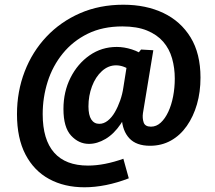

<svg xmlns="http://www.w3.org/2000/svg" viewBox="-20 -681 912 814"><path d="M338 113Q253 113 188.5 78Q124 43 88 -26Q52 -95 52 -197Q52 -293 84.5 -377.5Q117 -462 177 -525.5Q237 -589 319.5 -625Q402 -661 503 -661Q599 -661 672.5 -626Q746 -591 788 -522.5Q830 -454 830 -352Q830 -291 815 -239Q800 -187 772 -147Q744 -107 704.5 -85Q665 -63 616 -63Q558 -63 528.5 -94.5Q499 -126 496 -181L532 -257Q520 -197 491.5 -155Q463 -113 427.5 -92Q392 -71 357 -71Q314 -71 281.5 -106Q249 -141 249 -219Q249 -292 279 -351.5Q309 -411 360 -446.5Q411 -482 475 -482Q506 -482 539 -471.5Q572 -461 605 -437L558 -446L578 -471L630 -468L586 -201Q583 -180 589 -162Q595 -144 620 -144Q643 -144 661.5 -161Q680 -178 693.5 -207Q707 -236 714 -272.5Q721 -309 721 -348Q721 -393 709.5 -433.5Q698 -474 672 -504Q646 -534 603.5 -551.5Q561 -569 499 -569Q415 -569 352 -538Q289 -507 246 -454Q203 -401 182 -334.5Q161 -268 161 -197Q161 -89 209.5 -34Q258 21 353 21Q388 21 426 13.5Q464 6 503 -8L526 75Q477 94 429.5 103.5Q382 113 338 113ZM401 -156Q420 -156 437 -169.5Q454 -183 467 -205.5Q480 -228 489.5 -255Q499 -282 503 -310L519 -411L541 -377Q523 -391 506 -397.5Q489 -404 472 -404Q439 -404 412 -379.5Q385 -355 370 -315Q355 -275 355 -230Q355 -193 367 -174.5Q379 -156 401 -156Z"/></svg>

Font: Bitter Thin
Style: Bold Italic
Weight: 700
Italic angle: -9°
Version: Version 3.021